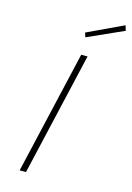

<svg xmlns="http://www.w3.org/2000/svg" viewBox="-136 -986 722 1053"><g transform="rotate(15 225.0 -459.5)"><path d="M245 -798 237 -823 441 -919 450 -890ZM86 0 248 -700H284L122 0Z"/></g></svg>

Font: Titillium Web ExtraLight
Style: Italic
Weight: 275
Italic angle: -13°
Version: Version 1.002;PS 57.000;hotconv 1.0.70;makeotf.lib2.5.55311